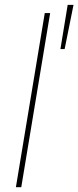

<svg xmlns="http://www.w3.org/2000/svg" viewBox="-20 -782 327 802"><path d="M189.5 -727.5 68.8 0H46.4L167 -727.5ZM232.4 -577.1 262.7 -761.7H287.1L250 -577.1Z"/></svg>

Font: Inter 17pt Thin
Style: Italic
Weight: 250
Italic angle: -9.3988°
Version: Version 4.001;git-66647c0bb